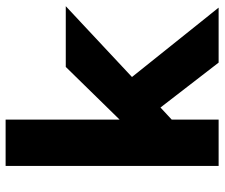

<svg xmlns="http://www.w3.org/2000/svg" viewBox="-76 -704 780 667"><g transform="rotate(-90 313.5 -370.0)"><path d="M71 0V-740H232V-344L415 -531H626L380 -301L621 0H430L274 -202L232 -163V0Z"/></g></svg>

Font: Readex Pro
Style: Bold
Weight: 700
Designer: Bonnie Shaver-Troup, Thomas Jockin
Foundry: Lexend
Version: Version 1.203; ttfautohint (v1.8.3)